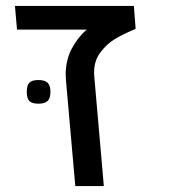

<svg xmlns="http://www.w3.org/2000/svg" viewBox="-20 -629 640 649"><path d="M202 -376Q202 -426 222.8 -465Q243.5 -504 273.5 -529H37.5L30.5 -609H432.5L438.5 -531.5L426 -526Q394.5 -512.5 368 -496.8Q341.5 -481 319.8 -452.5Q298 -424 298 -384Q298 -376 298.5 -372L331 0H234.5L203 -357.5Q202 -370.5 202 -376ZM70.5 -318.5Q70.5 -340.5 79.2 -349.5Q88 -358.5 109.5 -358.5Q131.5 -358.5 141 -349.2Q150.5 -340 150.5 -318.5Q150.5 -297 141 -287.8Q131.5 -278.5 109.5 -278.5Q88 -278.5 79.2 -287.5Q70.5 -296.5 70.5 -318.5Z"/></svg>

Font: JuliaMono
Style: Italic
Weight: 400
Italic angle: -9°
Monospace: yes
Designer: cormullion
Foundry: corm
Version: Version 0.057; ttfautohint (v1.8.4)